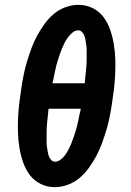

<svg xmlns="http://www.w3.org/2000/svg" viewBox="-20 -763 540 791"><path d="M206 8Q174 8 147 -5.5Q120 -19 102.5 -42.5Q85 -66 75 -95Q65 -124 60 -154.5Q55 -185 54 -216.5Q53 -248 54.5 -279.5Q56 -311 60 -343Q64 -375 69 -407Q73 -433 78.5 -459.5Q84 -486 92 -512Q100 -538 109.5 -564Q119 -590 132.5 -615Q146 -640 162.5 -663Q179 -686 200.5 -704.5Q222 -723 249 -733Q276 -743 303 -743Q335 -743 362 -729.5Q389 -716 406.5 -692.5Q424 -669 434 -640Q444 -611 449 -580.5Q454 -550 455 -518.5Q456 -487 454.5 -455.5Q453 -424 449 -392Q445 -360 440 -328Q436 -302 430.5 -275.5Q425 -249 417 -223Q409 -197 399.5 -171Q390 -145 376.5 -120Q363 -95 346.5 -72Q330 -49 308.5 -30.5Q287 -12 260 -2Q233 8 206 8ZM329 -420Q330 -430 331 -440Q332 -450 333 -459.5Q334 -469 335 -479Q336 -489 336.5 -499Q337 -509 337 -519Q337 -529 337 -538.5Q337 -548 337 -558Q337 -568 335.5 -577.5Q334 -587 332.5 -596.5Q331 -606 328 -614.5Q325 -623 318.5 -630.5Q312 -638 302 -638Q290 -638 279.5 -629.5Q269 -621 261 -610.5Q253 -600 247 -588.5Q241 -577 236 -565Q231 -553 227 -541Q223 -529 219 -517Q215 -505 212 -493Q209 -481 206.5 -468.5Q204 -456 201.5 -444Q199 -432 196 -420ZM207 -97Q219 -97 230 -105.5Q241 -114 248.5 -124.5Q256 -135 262 -146.5Q268 -158 273 -170Q278 -182 282 -194Q286 -206 290 -218Q294 -230 297 -242Q300 -254 302.5 -266.5Q305 -279 307.5 -291Q310 -303 313 -315H180Q179 -305 178 -295Q177 -285 176 -275.5Q175 -266 174 -256Q173 -246 172.5 -236Q172 -226 172 -216Q172 -206 172 -196.5Q172 -187 172 -177Q172 -167 173.5 -157.5Q175 -148 176.5 -138.5Q178 -129 181 -120.5Q184 -112 190.5 -104.5Q197 -97 207 -97Z"/></svg>

Font: Iosevka Term Curly XBd Obl
Style: Regular
Weight: 800
Italic angle: -9°
Designer: Belleve Invis
Foundry: Belleve Invis
Version: Version 32.3.0